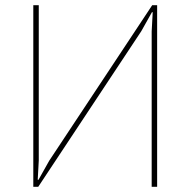

<svg xmlns="http://www.w3.org/2000/svg" viewBox="-20 -718 732 738"><path d="M108 -698H129V-101L125 -27H128L169 -100L565 -698H584V0H563V-597L567 -671H564L523 -598L127 0H108Z"/></svg>

Font: Plexus Sans Thin
Style: Regular
Weight: 250
Version: Version 2.001;PS 002.001;hotconv 1.0.70;makeotf.lib2.5.58329